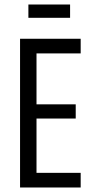

<svg xmlns="http://www.w3.org/2000/svg" viewBox="-20 -832 407 852"><path d="M69 0V-660H142V0ZM93 0V-65H338V0ZM93 -306V-369H316V-306ZM93 -595V-660H338V-595ZM106 -753V-812H291V-753Z"/></svg>

Font: Bricolage Grotesque Condensed Light
Style: Regular
Weight: 300
Width: 3
Designer: Mathieu Triay
Foundry: Atelier Triay
Version: Version 1.000;gftools[0.9.30]